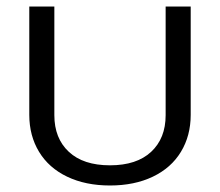

<svg xmlns="http://www.w3.org/2000/svg" viewBox="-20 -555 676 590"><path d="M70 -202V-535H147V-201Q147 -130 191.5 -88.5Q236 -47 318 -47Q400 -47 444.5 -88.5Q489 -130 489 -201V-535H566V-202Q566 -138 536 -88.5Q506 -39 449.5 -12Q393 15 318 15Q243 15 186.5 -12Q130 -39 100 -88.5Q70 -138 70 -202Z"/></svg>

Font: Prompt Light
Style: Regular
Weight: 300
Designer: Katatrad Team
Foundry: CadsonDemak
Version: Version 1.001